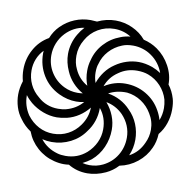

<svg xmlns="http://www.w3.org/2000/svg" viewBox="-71 -657 741 740"><g transform="rotate(10 300.0 -286.5)"><path d="M164 -179.5Q136.5 -179.5 109.8 -189.5Q83 -199.5 61 -217.5Q46.5 -229.5 36 -244V-242Q36 -202.5 58.5 -168.5Q77.5 -143 104 -129Q130.5 -115 161 -115Q192.5 -115 219.2 -129.2Q246 -143.5 263.5 -168.5Q286.5 -200.5 287.5 -239.5Q271 -219 249.5 -204.8Q228 -190.5 203 -184.5Q179.5 -179.5 164 -179.5ZM317 12.5Q275.5 12.5 242 -8Q232.5 -6.5 222 -6.5Q204 -6.5 184 -11.5Q146 -21 117 -46.8Q88 -72.5 74.5 -108.5Q50 -124.5 32.5 -149Q17.5 -168 10 -192Q2.5 -216 2.5 -241Q2.5 -266 11.5 -294Q5.5 -316 5.5 -339Q5.5 -381.5 25.8 -418.2Q46 -455 82 -475.5Q93 -503.5 113.5 -524Q136.5 -547 166 -559.2Q195.5 -571.5 228 -571.5Q230.5 -571.5 253 -570Q287.5 -586.5 324 -586.5Q358 -586.5 389.5 -572.2Q421 -558 442.5 -532.5Q472.5 -525.5 497 -508.5Q529 -486 548 -451Q567 -416 566.5 -379Q583.5 -357 592 -328Q597 -311 597 -286Q597 -258 588.2 -231.8Q579.5 -205.5 562 -184.5Q560.5 -153.5 549 -129Q533.5 -94 503 -69.8Q472.5 -45.5 434.5 -38Q414 -16 388 -4Q352 12.5 317 12.5ZM124 -87Q149.5 -54.5 191 -43Q204.5 -39 223 -39Q269.5 -39 304.5 -69.5Q325.5 -88.5 337 -113.2Q348.5 -138 348.5 -165Q348.5 -211 321.5 -244V-241Q321.5 -216 313.5 -192.2Q305.5 -168.5 290.5 -149Q269 -117.5 234.5 -100Q200 -82.5 161 -82.5Q142 -82.5 124 -87ZM69.5 -413Q69.5 -420 70 -423.5Q54 -407 45.5 -385.8Q37 -364.5 37 -341Q37 -312 49 -286.8Q61 -261.5 83.5 -243.5Q99.5 -228.5 119.8 -220.8Q140 -213 163 -213Q180 -213 194 -216.5Q233.5 -227 258 -256Q244 -252.5 227 -252.5Q192.5 -252.5 159 -268.5Q117 -288.5 93.2 -327.2Q69.5 -366 69.5 -413ZM173.5 -298.5Q198.5 -286.5 226 -286.5Q236.5 -286.5 247 -288Q224.5 -300.5 207 -319.5Q189.5 -338.5 179.5 -362Q164.5 -395 164.5 -428Q164.5 -449 170.2 -469.2Q176 -489.5 186.5 -507Q196 -523.5 209.5 -538Q168 -532 137.5 -500.5Q120.5 -482.5 111.2 -459.5Q102 -436.5 102 -412Q102 -375.5 121.2 -345Q140.5 -314.5 173.5 -298.5ZM208.5 -376Q224.5 -339.5 259 -320Q248.5 -347 248.5 -377Q248.5 -399.5 254.5 -419Q263.5 -456 289.5 -484.5Q315.5 -513 352.5 -526.5Q368.5 -533 390 -535.5Q360 -554 325 -554Q290 -554 261 -537Q232 -520 215.5 -490.5Q197.5 -460.5 197.5 -427Q197.5 -398 208.5 -376ZM288.5 -336Q297 -360.5 312.2 -381Q327.5 -401.5 348.5 -415.5Q368.5 -429.5 391.8 -437Q415 -444.5 439 -444.5Q464.5 -444.5 493 -434.5Q510.5 -428 527 -417Q520.5 -436 508 -452.5Q495.5 -469 478.5 -480.5Q463 -491.5 444.5 -497.2Q426 -503 407 -503Q381.5 -503 364 -495.5Q335 -484 314.5 -461.5Q294 -439 286.5 -410Q281.5 -397.5 281.5 -376Q281.5 -356 288.5 -336ZM320 -20Q348 -20 372.5 -32Q406.5 -49 425.2 -80Q444 -111 444 -149Q444 -173 435 -195Q426 -217 408.5 -235.5Q380.5 -263.5 342.5 -270.5Q361 -249 371.2 -223Q381.5 -197 381.5 -169Q381.5 -133 367 -100Q352.5 -67 325.5 -44Q309 -31.5 292.5 -23.5Q305 -20 320 -20ZM403 -353.5Q447 -353.5 483.8 -332Q520.5 -310.5 541 -273.5Q550.5 -257 556 -238Q565 -260.5 565 -286Q565 -301 561 -319Q552.5 -348 531.8 -370.5Q511 -393 482.5 -403.5Q463.5 -410.5 439 -410.5Q399 -410.5 368 -388.5Q334 -366 321 -329Q359.5 -353.5 403 -353.5ZM432 -257.5Q454 -236 465.8 -207Q477.5 -178 477.5 -147Q477.5 -114 464.5 -84Q500.5 -103 518 -142.5Q530 -167.5 530 -195Q530 -228.5 512 -257Q496.5 -283.5 471.2 -300.2Q446 -317 415 -320.5Q374.5 -322 343 -304.5Q369 -300.5 391.8 -288.5Q414.5 -276.5 432 -257.5Z"/></g></svg>

Font: JuliaMono SemiBoldItalic
Style: Regular
Weight: 600
Italic angle: -9°
Monospace: yes
Designer: cormullion
Foundry: corm
Version: Version 0.049; ttfautohint (v1.8.4)